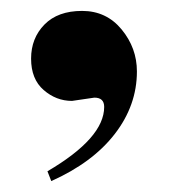

<svg xmlns="http://www.w3.org/2000/svg" viewBox="-20 -184 330 352"><path d="M153 -5 112 1Q83 1 60 -19Q37 -39 37 -76.5Q37 -114 61.5 -139Q86 -164 130.5 -164Q175 -164 203 -130Q231 -96 231 -53Q231 9 190.5 61.5Q150 114 74 148L67 130Q171 69 171 12Q171 -5 153 -5Z"/></svg>

Font: Rozha One
Style: Regular
Weight: 400
Designer: Tim Donaldson, Indian Type Foundry
Foundry: Indian Type Foundry
Version: Version 1.301;PS 1.0;hotconv 1.0.78;makeotf.lib2.5.61930; tt